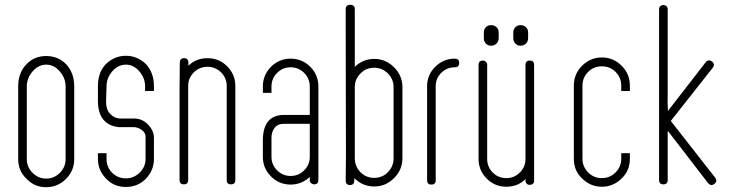

<svg xmlns="http://www.w3.org/2000/svg" viewBox="-20 -770 3068 802"><path d="M91 -23Q56 -56 56 -105V-409Q56 -467 91 -502Q123 -536 173 -536Q222 -536 256 -502Q290 -466 290 -409V-105Q290 -57 256 -23Q221 12 173 12Q124 12 91 -23ZM92 -355V-354V-105Q92 -72 116 -48Q140 -24 173 -24Q206 -24 230 -48Q254 -72 254 -105V-409Q254 -444 229.5 -472Q205 -500 173 -500Q141 -500 116.5 -472Q92 -444 92 -409Z M586 -390V-410Q586 -444 562 -472Q538 -500 506 -500Q473 -500 449 -472Q425 -444 425 -410L423 -345Q423 -313 439.5 -295Q456 -277 479 -275H540Q575 -275 600 -248Q623 -223 623 -194V-106Q623 -59 589 -23Q555 11 506 11Q456 11 424 -23Q389 -58 389 -106V-130H425V-106Q425 -72 448.5 -48.5Q472 -25 506 -25Q539 -25 563.5 -49Q588 -73 588 -106V-139V-162V-181V-200Q588 -215 572.5 -227Q557 -239 535 -239H475Q391 -249 389 -346V-410Q389 -469 423 -503Q459 -537 506 -537Q553 -537 589 -503Q623 -467 623 -410V-390Z M929 -493Q963 -459 963 -411V-18Q963 0 945 0Q927 0 927 -18V-411Q927 -444 903.5 -467.5Q880 -491 847 -491Q813 -491 789.5 -467.5Q766 -444 766 -411V-18Q766 0 748 0Q730 0 730 -18V-285V-289V-411Q730 -452 754 -480Q788 -527 847 -527Q895 -527 929 -493ZM766 -388H730L731 -508Q731 -527 749 -527Q767 -527 767 -508Z M1274 -290V-408Q1274 -442 1250.5 -465.5Q1227 -489 1194 -489Q1161 -489 1137.5 -465.5Q1114 -442 1114 -408V-382H1078V-408Q1078 -457 1112 -491Q1146 -525 1194 -525Q1242 -525 1276 -491Q1310 -457 1310 -408V-115V-114V-113V-106V-80V-19Q1310 0 1293 0Q1285 0 1279 -5.5Q1273 -11 1274 -19V-31Q1240 1 1194 1Q1146 1 1112 -33Q1078 -67 1078 -115V-183Q1078 -290 1167 -290ZM1274 -253H1167Q1140 -253 1127 -236Q1114 -219 1114 -194V-115Q1114 -82 1137.5 -58.5Q1161 -35 1194 -35Q1227 -35 1250.5 -58.5Q1274 -82 1274 -115Z M1462 -655V-491Q1497 -524 1543 -524Q1591 -524 1626 -489Q1661 -454 1661 -406V-109Q1661 -61 1626 -26Q1591 9 1543 9Q1495 9 1460 -26Q1425 -61 1425 -109L1424 -655V-731Q1424 -750 1443 -750Q1462 -750 1462 -731ZM1624 -163V-164V-406Q1624 -439 1600.5 -463Q1577 -487 1543 -487Q1509 -487 1485.5 -463Q1462 -439 1462 -406V-109Q1462 -75 1485.5 -51Q1509 -27 1543 -27Q1577 -27 1600.5 -51Q1624 -75 1624 -109ZM1425 -116H1461V-80Q1461 -59 1460 -47Q1460 -47 1460 -16Q1460 3 1442 3Q1424 3 1424 -16Z M1898 -507Q1898 -489 1880 -489Q1847 -489 1823.5 -466Q1800 -443 1800 -410V-17Q1800 1 1782 1Q1764 1 1764 -17V-410Q1764 -457 1798 -491Q1832 -525 1880 -525Q1898 -525 1898 -507Z M2211 -119H2175V-80Q2174 -52 2175 -48Q2177 -30 2175 -16Q2175 -8 2180.5 -2.5Q2186 3 2193 2Q2201 2 2206.5 -3Q2212 -8 2211 -16ZM2211 -106V-237V-239V-499Q2211 -517 2193 -517Q2175 -517 2175 -499V-106Q2175 -73 2151.5 -49.5Q2128 -26 2095 -26Q2061 -26 2038 -49.5Q2015 -73 2015 -106V-499Q2015 -507 2009.5 -512Q2004 -517 1997 -517Q1979 -517 1979 -499V-106Q1979 -58 2013 -24Q2047 10 2095 10Q2153 10 2187 -36ZM2063 -634V-611Q2063 -597 2054 -588Q2045 -579 2031 -579Q2018 -579 2009.5 -588Q2001 -597 2001 -611V-634Q2001 -648 2009.5 -656.5Q2018 -665 2031 -665Q2045 -665 2054 -656.5Q2063 -648 2063 -634ZM2186 -634V-611Q2186 -597 2177 -588Q2168 -579 2154 -579Q2142 -579 2133 -588Q2124 -597 2124 -611V-634Q2124 -648 2133 -656.5Q2142 -665 2154 -665Q2168 -665 2177 -656.5Q2186 -648 2186 -634Z M2575 -390V-412Q2575 -446 2551.5 -469.5Q2528 -493 2494 -493Q2460 -493 2436.5 -469.5Q2413 -446 2413 -412V-107Q2413 -74 2436.5 -50Q2460 -26 2494 -26Q2528 -26 2551.5 -50Q2575 -74 2575 -107V-130H2611V-107Q2611 -57 2577 -25Q2542 10 2494 10Q2446 10 2411 -25Q2377 -57 2377 -107V-412Q2377 -461 2411 -495Q2446 -530 2494 -530Q2542 -530 2577 -495Q2611 -461 2611 -412V-390Z M2769 -215V-18Q2769 0 2751 0Q2733 0 2733 -18V-731Q2733 -740 2738.5 -744.5Q2744 -749 2751 -749Q2758 -749 2763.5 -744.5Q2769 -740 2769 -731V-373Q2768 -337 2769.5 -317.5Q2771 -298 2769 -298Q2772 -295 2774 -291ZM2764 -242 2737 -264 2927 -509Q2939 -524 2953.5 -513.5Q2968 -503 2958 -488ZM2968 -27Q2978 -12 2963.5 -1.5Q2949 9 2937 -6L2736 -267L2763 -289Z"/></svg>

Font: Aaram
Style: Regular
Weight: 400
Designer: Tharique Azeez
Foundry: Tharique Azeez
Version: Version 1.7